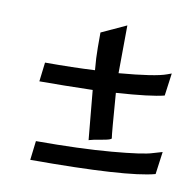

<svg xmlns="http://www.w3.org/2000/svg" viewBox="-53 -599 505 494"><g transform="rotate(10 199.0 -352.0)"><path d="M56 -160 62 -210Q177 -210 258.5 -217Q340 -224 364 -232L388 -239L380 -180Q307 -160 56 -160ZM44 -363 50 -413Q124 -413 180 -416Q177 -448 177 -475V-514L242 -544L241 -419Q336 -427 365 -438L376 -442L368 -383Q333 -374 243 -368Q251 -262 253 -251Q253 -247 228.5 -243Q204 -239 195 -236L183 -365Q105 -363 44 -363Z"/></g></svg>

Font: Mr Bedfort
Style: Regular
Weight: 400
Designer: Alejandro Paul
Foundry: Alejandro Paul
Version: Version 1.000